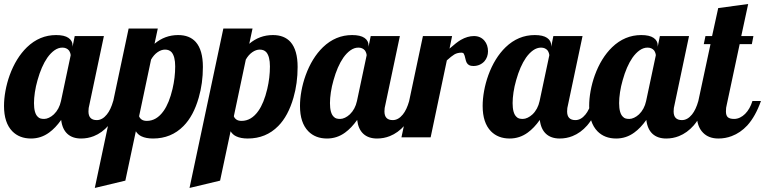

<svg xmlns="http://www.w3.org/2000/svg" viewBox="-33 -678 3777 948"><path d="M27.8 -29.8Q-13.2 -71.8 -13.2 -154.8Q-13.2 -189.9 -6.1 -229Q1 -268.1 14.6 -306.2Q45.9 -392.1 100.1 -444.8Q162.6 -504.9 244.1 -504.9Q284.7 -504.9 304.9 -491Q325.2 -477.1 325.2 -454.1V-446.8L335.9 -500H480L408.2 -160.2Q403.8 -145.5 403.8 -127.9Q403.8 -85 444.8 -85Q472.2 -85 494.6 -112.8Q513.7 -136.2 525.9 -179.2H567.9Q541 -103 502.9 -58.6Q470.7 -22 430.2 -5.9Q400.4 5.9 367.2 5.9Q324.7 5.9 299.6 -17.3Q274.4 -40.5 269 -85.9Q240.7 -45.9 209.5 -23.4Q169.4 5.9 120.1 5.9Q63 5.9 27.8 -29.8ZM232.9 -113.3Q259.3 -138.7 268.1 -179.2L315.9 -404.8Q315.9 -409.7 313.7 -416.3Q311.5 -422.9 307.6 -428.7Q295.9 -442.9 274.9 -442.9Q254.9 -442.9 236.1 -429.7Q217.3 -416.5 200.7 -393.1Q171.4 -350.6 152.3 -282.2Q143.6 -252 139.2 -222.4Q134.8 -192.9 134.8 -168.9Q134.8 -119.1 153.3 -101.6Q159.7 -94.7 167.5 -92.8Q175.3 -90.8 185.1 -90.8Q196.3 -90.8 208.7 -96.7Q221.2 -102.5 232.9 -113.3Z M602.1 -537.1H746.1L730 -461.9Q780.8 -504.9 846.7 -504.9Q902.8 -504.9 933.6 -470.7Q968.8 -430.7 968.8 -347.2Q968.8 -266.6 948.2 -195.8Q922.4 -105.5 873 -55.7Q812.5 5.9 722.7 5.9Q688 5.9 665.5 -4.9Q648.4 -12.7 637.7 -29.8L585.9 213.9L435.1 250ZM774.9 -130.4Q802.2 -168.9 818.8 -238.8Q832 -294.9 832 -350.1Q832 -399.4 814 -420.4Q802.2 -433.1 781.7 -433.1Q763.7 -433.1 745.1 -420.4Q726.6 -407.7 712.9 -383.8L653.8 -104Q657.2 -94.2 666.7 -87.6Q676.3 -81.1 691.9 -81.1Q740.2 -81.1 774.9 -130.4Z M1069.8 -537.1H1213.9L1197.8 -461.9Q1248.5 -504.9 1314.5 -504.9Q1370.6 -504.9 1401.4 -470.7Q1436.5 -430.7 1436.5 -347.2Q1436.5 -266.6 1416 -195.8Q1390.1 -105.5 1340.8 -55.7Q1280.3 5.9 1190.4 5.9Q1155.8 5.9 1133.3 -4.9Q1116.2 -12.7 1105.5 -29.8L1053.7 213.9L902.8 250ZM1242.7 -130.4Q1270 -168.9 1286.6 -238.8Q1299.8 -294.9 1299.8 -350.1Q1299.8 -399.4 1281.7 -420.4Q1270 -433.1 1249.5 -433.1Q1231.4 -433.1 1212.9 -420.4Q1194.3 -407.7 1180.7 -383.8L1121.6 -104Q1125 -94.2 1134.5 -87.6Q1144 -81.1 1159.7 -81.1Q1208 -81.1 1242.7 -130.4Z M1489.3 -29.8Q1448.2 -71.8 1448.2 -154.8Q1448.2 -189.9 1455.3 -229Q1462.4 -268.1 1476.1 -306.2Q1507.3 -392.1 1561.5 -444.8Q1624 -504.9 1705.6 -504.9Q1746.1 -504.9 1766.4 -491Q1786.6 -477.1 1786.6 -454.1V-446.8L1797.4 -500H1941.4L1869.6 -160.2Q1865.2 -145.5 1865.2 -127.9Q1865.2 -85 1906.2 -85Q1933.6 -85 1956.1 -112.8Q1975.1 -136.2 1987.3 -179.2H2029.3Q2002.4 -103 1964.4 -58.6Q1932.1 -22 1891.6 -5.9Q1861.8 5.9 1828.6 5.9Q1786.1 5.9 1761 -17.3Q1735.8 -40.5 1730.5 -85.9Q1702.1 -45.9 1670.9 -23.4Q1630.9 5.9 1581.5 5.9Q1524.4 5.9 1489.3 -29.8ZM1694.3 -113.3Q1720.7 -138.7 1729.5 -179.2L1777.3 -404.8Q1777.3 -409.7 1775.1 -416.3Q1772.9 -422.9 1769 -428.7Q1757.3 -442.9 1736.3 -442.9Q1716.3 -442.9 1697.5 -429.7Q1678.7 -416.5 1662.1 -393.1Q1632.8 -350.6 1613.8 -282.2Q1605 -252 1600.6 -222.4Q1596.2 -192.9 1596.2 -168.9Q1596.2 -119.1 1614.7 -101.6Q1621.1 -94.7 1628.9 -92.8Q1636.7 -90.8 1646.5 -90.8Q1657.7 -90.8 1670.2 -96.7Q1682.6 -102.5 1694.3 -113.3Z M2055.2 -500H2199.2L2186.5 -438Q2220.7 -468.3 2242.2 -481Q2275.4 -500 2307.1 -500Q2339.4 -500 2358.9 -477.1Q2367.7 -466.8 2372.1 -453.4Q2376.5 -439.9 2376.5 -424.8Q2376.5 -411.1 2372.1 -398.4Q2367.7 -385.7 2358.9 -375.5Q2349.1 -364.7 2335.2 -358.4Q2321.3 -352.1 2304.2 -352.1Q2291 -352.1 2283.2 -356.4Q2275.4 -360.8 2271 -369.1Q2267.1 -377.4 2265.6 -385.3Q2261.2 -406.2 2256.8 -413.1Q2253.4 -418 2246.1 -418Q2225.1 -418 2210.4 -409.2Q2195.8 -400.4 2173.3 -379.9L2093.3 0H1949.2Z M2391.1 -29.8Q2350.1 -71.8 2350.1 -154.8Q2350.1 -189.9 2357.2 -229Q2364.3 -268.1 2377.9 -306.2Q2409.2 -392.1 2463.4 -444.8Q2525.9 -504.9 2607.4 -504.9Q2647.9 -504.9 2668.2 -491Q2688.5 -477.1 2688.5 -454.1V-446.8L2699.2 -500H2843.3L2771.5 -160.2Q2767.1 -145.5 2767.1 -127.9Q2767.1 -85 2808.1 -85Q2835.4 -85 2857.9 -112.8Q2877 -136.2 2889.2 -179.2H2931.2Q2904.3 -103 2866.2 -58.6Q2834 -22 2793.5 -5.9Q2763.7 5.9 2730.5 5.9Q2688 5.9 2662.8 -17.3Q2637.7 -40.5 2632.3 -85.9Q2604 -45.9 2572.8 -23.4Q2532.7 5.9 2483.4 5.9Q2426.3 5.9 2391.1 -29.8ZM2596.2 -113.3Q2622.6 -138.7 2631.3 -179.2L2679.2 -404.8Q2679.2 -409.7 2677 -416.3Q2674.8 -422.9 2670.9 -428.7Q2659.2 -442.9 2638.2 -442.9Q2618.2 -442.9 2599.4 -429.7Q2580.6 -416.5 2564 -393.1Q2534.7 -350.6 2515.6 -282.2Q2506.8 -252 2502.4 -222.4Q2498 -192.9 2498 -168.9Q2498 -119.1 2516.6 -101.6Q2522.9 -94.7 2530.8 -92.8Q2538.6 -90.8 2548.3 -90.8Q2559.6 -90.8 2572 -96.7Q2584.5 -102.5 2596.2 -113.3Z M2917 -29.8Q2876 -71.8 2876 -154.8Q2876 -189.9 2883.1 -229Q2890.1 -268.1 2903.8 -306.2Q2935.1 -392.1 2989.3 -444.8Q3051.8 -504.9 3133.3 -504.9Q3173.8 -504.9 3194.1 -491Q3214.4 -477.1 3214.4 -454.1V-446.8L3225.1 -500H3369.1L3297.4 -160.2Q3293 -145.5 3293 -127.9Q3293 -85 3334 -85Q3361.3 -85 3383.8 -112.8Q3402.8 -136.2 3415 -179.2H3457Q3430.2 -103 3392.1 -58.6Q3359.9 -22 3319.3 -5.9Q3289.6 5.9 3256.3 5.9Q3213.9 5.9 3188.7 -17.3Q3163.6 -40.5 3158.2 -85.9Q3129.9 -45.9 3098.6 -23.4Q3058.6 5.9 3009.3 5.9Q2952.1 5.9 2917 -29.8ZM3122.1 -113.3Q3148.4 -138.7 3157.2 -179.2L3205.1 -404.8Q3205.1 -409.7 3202.9 -416.3Q3200.7 -422.9 3196.8 -428.7Q3185.1 -442.9 3164.1 -442.9Q3144 -442.9 3125.2 -429.7Q3106.4 -416.5 3089.8 -393.1Q3060.5 -350.6 3041.5 -282.2Q3032.7 -252 3028.3 -222.4Q3023.9 -192.9 3023.9 -168.9Q3023.9 -119.1 3042.5 -101.6Q3048.8 -94.7 3056.6 -92.8Q3064.5 -90.8 3074.2 -90.8Q3085.4 -90.8 3097.9 -96.7Q3110.4 -102.5 3122.1 -113.3Z M3438.5 -22.5Q3407.2 -53.7 3407.2 -113.8Q3407.2 -142.1 3415 -179.2L3475.1 -460H3441.9L3450.2 -500H3482.9L3513.2 -638.2L3661.1 -658.2L3627 -500H3687L3679.2 -460H3619.1L3555.2 -160.2Q3551.3 -147.5 3551.3 -127.9Q3551.3 -107.4 3560.8 -99.1Q3570.3 -90.8 3591.8 -90.8Q3606.4 -90.8 3620.4 -97.4Q3634.3 -104 3646 -115.7Q3669.9 -139.6 3682.1 -179.2H3724.1Q3697.3 -103.5 3656.7 -58.6Q3622.6 -22 3579.6 -5.9Q3548.3 5.9 3514.2 5.9Q3466.3 5.9 3438.5 -22.5Z"/></svg>

Font: Pattaya
Style: Regular
Weight: 400
Designer: Pablo Impallari / Thai characters Designed by Thanarat Vachiruckul and Suppakit Chalermlarp
Foundry: Pablo Impallari
Version: Version 2.001